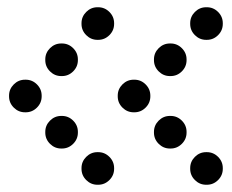

<svg xmlns="http://www.w3.org/2000/svg" viewBox="-20 -515 640 530"><path d="M249 -495Q231 -495 218 -482Q205 -469 205 -451V-449Q205 -431 218 -418Q231 -405 249 -405H251Q269 -405 282 -418Q295 -431 295 -449V-451Q295 -469 282 -482Q269 -495 251 -495ZM549 -495Q531 -495 518 -482Q505 -469 505 -451V-449Q505 -431 518 -418Q531 -405 549 -405H551Q569 -405 582 -418Q595 -431 595 -449V-451Q595 -469 582 -482Q569 -495 551 -495ZM149 -395Q131 -395 118 -382Q105 -369 105 -351V-349Q105 -331 118 -318Q131 -305 149 -305H151Q169 -305 182 -318Q195 -331 195 -349V-351Q195 -369 182 -382Q169 -395 151 -395ZM449 -395Q431 -395 418 -382Q405 -369 405 -351V-349Q405 -331 418 -318Q431 -305 449 -305H451Q469 -305 482 -318Q495 -331 495 -349V-351Q495 -369 482 -382Q469 -395 451 -395ZM49 -295Q31 -295 18 -282Q5 -269 5 -251V-249Q5 -231 18 -218Q31 -205 49 -205H51Q69 -205 82 -218Q95 -231 95 -249V-251Q95 -269 82 -282Q69 -295 51 -295ZM349 -295Q331 -295 318 -282Q305 -269 305 -251V-249Q305 -231 318 -218Q331 -205 349 -205H351Q369 -205 382 -218Q395 -231 395 -249V-251Q395 -269 382 -282Q369 -295 351 -295ZM149 -195Q131 -195 118 -182Q105 -169 105 -151V-149Q105 -131 118 -118Q131 -105 149 -105H151Q169 -105 182 -118Q195 -131 195 -149V-151Q195 -169 182 -182Q169 -195 151 -195ZM449 -195Q431 -195 418 -182Q405 -169 405 -151V-149Q405 -131 418 -118Q431 -105 449 -105H451Q469 -105 482 -118Q495 -131 495 -149V-151Q495 -169 482 -182Q469 -195 451 -195ZM249 -95Q231 -95 218 -82Q205 -69 205 -51V-49Q205 -31 218 -18Q231 -5 249 -5H251Q269 -5 282 -18Q295 -31 295 -49V-51Q295 -69 282 -82Q269 -95 251 -95ZM549 -95Q531 -95 518 -82Q505 -69 505 -51V-49Q505 -31 518 -18Q531 -5 549 -5H551Q569 -5 582 -18Q595 -31 595 -49V-51Q595 -69 582 -82Q569 -95 551 -95Z"/></svg>

Font: Doto Black Rounded Black
Style: Regular
Weight: 900
Monospace: yes
Version: Version 1.000